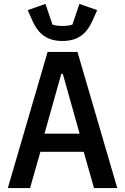

<svg xmlns="http://www.w3.org/2000/svg" viewBox="-20 -964 640 984"><path d="M581 0 377 -698H224L20 0H134L187 -186H409L462 0ZM388 -279H208L294 -585H302ZM300 -754C377 -754 422 -788 453 -856L478 -912L387 -944L351 -838C339 -833 316 -831 300 -831C284 -831 261 -833 249 -838L213 -944L122 -912L147 -856C178 -788 223 -754 300 -754Z"/></svg>

Font: IBM Mono Medium
Style: Regular
Weight: 500
Monospace: yes
Designer: Mike Abbink, Paul van der Laan, Pieter van Rosmalen
Foundry: Bold Monday
Version: Version 2.3